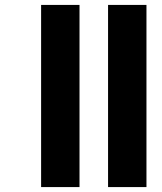

<svg xmlns="http://www.w3.org/2000/svg" viewBox="-20 -760 657 780"><path d="M303 -740V0H147V-740ZM575 -740V0H419V-740Z"/></svg>

Font: Poppins
Style: Bold
Weight: 700
Designer: Ninad Kale (Devanagari), Jonny Pinhorn (Latin)
Version: Version 5.002